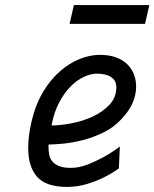

<svg xmlns="http://www.w3.org/2000/svg" viewBox="-20 -726 608 756"><path d="M271 -706H568L551 -632H254ZM259 -65Q291 -65 324.5 -78Q358 -91 387 -107Q420 -125 452 -149L448 -63Q419 -42 386 -26Q357 -12 320.5 -1Q284 10 244 10Q161 10 126 -30Q91 -70 91 -142Q91 -192 105 -251Q121 -317 150.5 -365.5Q180 -414 217 -446Q254 -478 294.5 -494Q335 -510 373 -510Q409 -510 435.5 -500.5Q462 -491 480 -474Q498 -457 507 -434Q516 -411 516 -385Q516 -353 502.5 -321.5Q489 -290 459 -258Q429 -225 388.5 -205Q348 -185 307 -174.5Q266 -164 229.5 -160.5Q193 -157 171 -157V-147Q171 -131 174 -116Q177 -101 186.5 -90Q196 -79 213 -72Q230 -65 259 -65ZM361 -436Q337 -436 309.5 -423Q282 -410 257 -384.5Q232 -359 212 -320.5Q192 -282 183 -232Q217 -232 261.5 -240.5Q306 -249 345 -267Q384 -285 411 -313.5Q438 -342 438 -383Q438 -409 417.5 -422.5Q397 -436 361 -436Z"/></svg>

Font: Panefresco 500wt
Style: Italic
Weight: 700
Foundry: Campivisivi & Chank Co
Version: Version 1.000